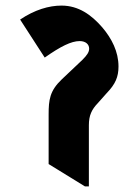

<svg xmlns="http://www.w3.org/2000/svg" viewBox="-20 -658 501 687"><path d="M284 9H298V-210C298 -245 308 -266 330 -289L362 -325C393 -357 404 -383 404 -420C404 -473 380 -520 346 -560C307 -605 261 -638 200 -638C155 -638 104 -623 52 -588L140 -452C197 -492 235 -511 265 -511C287 -511 299 -499 299 -484C299 -472 292 -461 275 -444L201 -374C158 -333 154 -301 154 -248V-71Z"/></svg>

Font: Noto Serif Devanagari Condensed Black
Style: Regular
Weight: 900
Width: 3
Designer: Universal Thirst, Indian Type Foundry and the Monotype Design Team
Foundry: Monotype Imaging Inc.
Version: Version 2.004